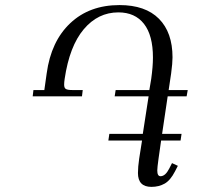

<svg xmlns="http://www.w3.org/2000/svg" viewBox="-20 -730 816 757"><path d="M108.9 -350.1 111.8 -375H154.8L164.1 -440.9Q181.2 -566.9 256.8 -638.4Q332.5 -710 451.2 -710Q553.2 -710 606.7 -656Q660.2 -602.1 660.2 -503.9Q660.2 -481 654.8 -440.9L645 -375H720.2L715.8 -350.1H641.1L619.1 -202.1H695.8L691.9 -175.8H615.2L605 -104Q600.1 -68.8 600.1 -58.1Q600.1 -35.2 612.8 -35.2Q631.8 -35.2 647 -64.9L658.2 -86.9L681.2 -76.2L669.9 -54.2Q651.9 -19 629.2 -6.1Q606.4 6.8 577.1 6.8Q523.9 6.8 523.9 -47.9Q523.9 -71.8 528.8 -105L540 -175.8H407.2L411.1 -202.1H543L565.9 -350.1H432.1L436 -375H568.8L576.2 -418.9Q583 -467.8 583 -502.9Q583 -590.8 547.6 -636Q512.2 -681.2 446.8 -681.2Q366.2 -681.2 310.1 -614.5Q253.9 -547.9 234.9 -418.9Q232.9 -405.8 232.9 -396Q232.9 -383.3 239.7 -379.2Q246.6 -375 265.1 -375H306.2L303.2 -350.1Z"/></svg>

Font: Dihjauti S
Style: Italic
Weight: 400
Italic angle: -9°
Designer: T. Christopher White
Version: Version 3.0.0